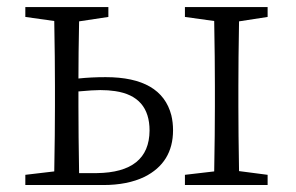

<svg xmlns="http://www.w3.org/2000/svg" viewBox="-20 -531 850 551"><path d="M207 -34.2H257.8Q408.2 -36.1 409.2 -156.2Q409.2 -254.9 310.5 -269.5Q291 -272.5 267.6 -272.5Q247.1 -272.5 205.1 -268.6V-226.6Q205.1 -143.6 207 -34.2ZM291 -482.4 207 -469.7Q205.1 -376 205.1 -305.7Q241.2 -309.6 283.2 -309.6Q443.4 -309.6 471.7 -200.2Q476.6 -179.7 476.6 -157.2Q476.6 -64.5 394.5 -23.4Q345.7 0 276.4 0H52.7V-29.3L135.7 -39.1Q137.7 -150.4 137.7 -226.6V-284.2Q137.7 -361.3 135.7 -470.7L52.7 -482.4V-510.7H291ZM748 -482.4 666 -469.7Q664.1 -360.4 664.1 -284.2V-226.6Q664.1 -149.4 666 -40L748 -29.3V0H510.7V-29.3L594.7 -39.1Q596.7 -150.4 596.7 -226.6V-284.2Q596.7 -361.3 594.7 -470.7L510.7 -482.4V-510.7H748Z"/></svg>

Font: GenYoMin JP Light
Style: Regular
Weight: 300
Version: Version 1.001;PS 1;hotconv 16.6.51;makeotf.lib2.5.65220 DEVE